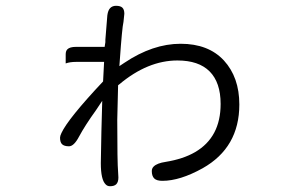

<svg xmlns="http://www.w3.org/2000/svg" viewBox="-20 -583 1040 662"><path d="M206.5 -364.3Q221.2 -369.6 242.2 -369.6H338.9L335.4 -302.2Q214.8 -173.8 191.9 -124.5Q187 -114.3 187 -108.4Q187 -92.8 193.8 -85.9Q201.2 -78.6 217.8 -78.6Q234.9 -78.6 252.4 -111.8Q273.4 -150.9 311 -203.1L332.5 -235.4L329.6 -128.9L327.6 -20.5Q327.6 36.6 344.2 52.7Q350.1 59.1 359.4 59.1Q374 59.1 380.9 52.2Q388.2 44.9 388.2 28.8L387.2 9.8Q384.3 -21.5 384.3 -169.9L387.2 -289.1L391.1 -292Q489.3 -374.5 591.8 -374.5Q665 -374.5 702.6 -336.9Q740.7 -298.8 740.7 -224.6Q740.7 -109.9 652.8 -58.6Q611.8 -34.7 551.3 -24.9Q521.5 -20.5 509.8 -8.8Q503.4 -2.4 503.4 6.8Q503.4 23.9 511.7 32.2Q520 40.5 540 40.5Q600.6 40.5 678.7 -2.9Q805.2 -74.2 805.2 -222.7Q805.2 -316.4 752 -374.5Q698.7 -432.1 602.8 -432.1Q506.8 -432.1 409.2 -366.7L391.6 -355L393.1 -375.5Q400.9 -487.3 405.8 -507.8L408.7 -535.6Q408.7 -549.8 402.1 -556.4Q395.5 -563 379.9 -563Q367.7 -563 360.1 -555.4Q352.5 -547.9 350.1 -530.3L343.3 -445.8V-437.5L340.8 -421.4H242.2Q220.7 -421.4 212.4 -413.1Q206.5 -407.2 206.5 -395.5Z"/></svg>

Font: YuPearl-ExtraLight
Style: ExtraLight
Weight: 200
Designer: Max Yao
Foundry: Max-Everyday
Version: Version 1.011; ttfautohint (v1.8.3)